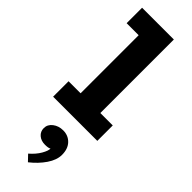

<svg xmlns="http://www.w3.org/2000/svg" viewBox="-341 -691 1047 1047"><g transform="rotate(45 182.0 -168.0)"><path d="M265.1 -119.1H360.8V0H20V-119.1H112.8V-566.9H20V-686H265.1ZM189 90.8Q228 90.8 253.4 117.2Q278.8 143.6 278.8 189.9Q278.8 229.5 249.8 272.2Q220.7 314.9 175.8 350.1L143.1 315.9Q175.8 287.6 193.4 257.1Q210.9 226.6 210 210Q200.2 216.8 173.8 216.8Q143.6 216.8 124.3 200.2Q105 183.6 105 157.2Q105 128.9 129.6 109.9Q154.3 90.8 189 90.8Z"/></g></svg>

Font: BioRhyme ExtraBold
Style: Regular
Weight: 800
Designer: Aoife Mooney
Foundry: Aoife Mooney Type
Version: Version 1.500;PS 001.500;hotconv 1.0.88;makeotf.lib2.5.64775